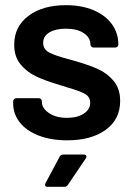

<svg xmlns="http://www.w3.org/2000/svg" viewBox="-20 -537 538 743"><path d="M31 -136V-145Q31 -150 34.5 -153.5Q38 -157 43 -157H130Q135 -157 138.5 -153.5Q142 -150 142 -145V-143Q142 -118 169.5 -99.5Q197 -81 239 -81Q280 -81 304.5 -97.5Q329 -114 329 -139Q329 -162 309 -173.5Q289 -185 243 -198L205 -210Q154 -225 118.5 -242Q83 -259 59 -288.5Q35 -318 35 -364Q35 -434 90 -475.5Q145 -517 235 -517Q296 -517 342 -497.5Q388 -478 413 -443.5Q438 -409 438 -365Q438 -360 434.5 -356.5Q431 -353 426 -353H342Q337 -353 333.5 -356.5Q330 -360 330 -365Q330 -391 304.5 -408.5Q279 -426 235 -426Q195 -426 171 -411.5Q147 -397 147 -371Q147 -346 171 -333.5Q195 -321 249 -307L270 -301Q323 -286 359.5 -269.5Q396 -253 420.5 -223Q445 -193 445 -146Q445 -75 389 -34.5Q333 6 240 6Q177 6 129.5 -12.5Q82 -31 56.5 -63.5Q31 -96 31 -136ZM226 61H304Q311 61 313.5 65.5Q316 70 312 76L243 178Q238 186 229 186H164Q157 186 155 182Q153 178 156 172L211 69Q215 61 226 61Z"/></svg>

Font: Barlow SemiBold
Style: Regular
Weight: 600
Designer: Jeremy Tribby
Foundry: Tribby Type
Version: Version 1.422